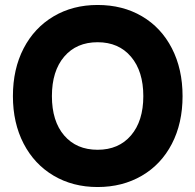

<svg xmlns="http://www.w3.org/2000/svg" viewBox="-20 -735 787 773"><path d="M32 -348Q32 -457 75 -540Q118 -623 195.5 -669Q273 -715 373 -715Q474 -715 551.5 -669.5Q629 -624 672 -540.5Q715 -457 715 -348Q715 -239 672 -156Q629 -73 551 -27.5Q473 18 373 18Q273 18 195.5 -28Q118 -74 75 -157Q32 -240 32 -348ZM557 -348Q557 -448 507.5 -506.5Q458 -565 373 -565Q288 -565 238.5 -507Q189 -449 189 -348Q189 -247 238.5 -189.5Q288 -132 373 -132Q458 -132 507.5 -190Q557 -248 557 -348Z"/></svg>

Font: Hanken Grotesk Black
Style: Regular
Weight: 900
Designer: Alfredo Marco Pradil
Foundry: Hanken Design Co.
Version: Version 3.014